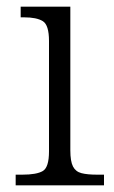

<svg xmlns="http://www.w3.org/2000/svg" viewBox="-20 -556 342 576"><path d="M27 0V-32H47Q90 -32 108.5 -43Q127 -54 127 -102V-433Q127 -481 108.5 -492.5Q90 -504 52 -504H42V-536H191V-105Q191 -72 199 -56.5Q207 -41 224.5 -36.5Q242 -32 272 -32H292V0Z"/></svg>

Font: Noto Serif Sinhala Light
Style: Regular
Weight: 300
Designer: Jelle Bosma - Monotype Design Team
Foundry: Monotype Imaging Inc.
Version: Version 2.007; ttfautohint (v1.8.4.7-5d5b)